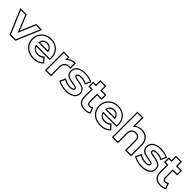

<svg xmlns="http://www.w3.org/2000/svg" viewBox="388 -2405 4076 4076"><g transform="rotate(45 2426.0 -367.0)"><path d="M162 -551 302 -206 447 -551H626L388 13H209L-28 -551ZM299 -145 145 -525H11Q65 -395 119 -269.5Q173 -144 227 -13H370Q425 -144 478 -268.5Q531 -393 587 -525H465L305 -145Z M789 -212Q803 -172 839 -151Q875 -130 926 -130Q965 -130 997.5 -144Q1030 -158 1062 -188L1162 -79Q1074 21 922 21Q850 21 791 -0.5Q732 -22 690 -60.5Q648 -99 625 -152.5Q602 -206 602 -269Q602 -333 625 -386.5Q648 -440 688.5 -478Q729 -516 784 -537.5Q839 -559 902 -559Q964 -559 1017.5 -538.5Q1071 -518 1110.5 -480Q1150 -442 1172.5 -388Q1195 -334 1195 -267Q1195 -265 1194 -248.5Q1193 -232 1191 -212ZM926 -104Q860 -104 814.5 -139.5Q769 -175 755 -238H1167Q1168 -252 1168.5 -258.5Q1169 -265 1169 -267Q1169 -328 1148.5 -377.5Q1128 -427 1092.5 -461.5Q1057 -496 1008 -514.5Q959 -533 902 -533Q844 -533 794 -513.5Q744 -494 707 -459.5Q670 -425 649 -376Q628 -327 628 -269Q628 -212 649 -163.5Q670 -115 709 -79.5Q748 -44 802 -24.5Q856 -5 922 -5Q1053 -5 1126 -79L1060 -150Q1031 -124 999.5 -114Q968 -104 926 -104ZM756 -303Q761 -372 802 -406.5Q843 -441 903 -441Q960 -441 1000 -403.5Q1040 -366 1050 -303ZM1019 -329Q1008 -368 976.5 -391.5Q945 -415 903 -415Q858 -415 827.5 -391.5Q797 -368 786 -329Z M1448 -500Q1513 -559 1633 -559V-388Q1626 -388 1618 -389Q1611 -390 1602.5 -390.5Q1594 -391 1585 -391Q1524 -391 1489.5 -357Q1455 -323 1455 -254V13H1273V-551H1448ZM1422 -450V-525H1299V-13H1429V-254Q1429 -336 1470.5 -376.5Q1512 -417 1585 -417H1595Q1601 -417 1607 -416V-533Q1555 -531 1508 -510Q1461 -489 1428 -450Z M1709 -181Q1749 -155 1801.5 -139Q1854 -123 1902 -123Q1988 -123 1988 -159Q1988 -175 1964 -182.5Q1940 -190 1889 -196Q1857 -201 1830 -206.5Q1803 -212 1778 -219Q1755 -225 1734 -237.5Q1713 -250 1697 -269Q1681 -288 1672 -313.5Q1663 -339 1663 -372Q1663 -413 1681 -447.5Q1699 -482 1732.5 -506.5Q1766 -531 1814.5 -545Q1863 -559 1925 -559Q1984 -559 2044.5 -544.5Q2105 -530 2149 -504L2086 -370Q2008 -415 1925 -415Q1880 -415 1859 -404.5Q1838 -394 1838 -378Q1838 -361 1862 -353Q1886 -345 1940 -337Q1972 -332 1999.5 -326Q2027 -320 2050 -312Q2072 -305 2092.5 -293Q2113 -281 2129 -262.5Q2145 -244 2154 -219.5Q2163 -195 2163 -163Q2163 -122 2145 -88Q2127 -54 2092.5 -30Q2058 -6 2008.5 7.5Q1959 21 1896 21Q1861 21 1826 16Q1791 11 1758.5 2Q1726 -7 1697 -19Q1668 -31 1646 -45ZM1680 -55Q1718 -33 1776.5 -19Q1835 -5 1896 -5Q1953 -5 1997.5 -16.5Q2042 -28 2073 -49Q2104 -70 2120.5 -99Q2137 -128 2137 -163Q2137 -217 2108.5 -247Q2080 -277 2042 -288Q2002 -301 1936 -311Q1870 -321 1841 -333.5Q1812 -346 1812 -378Q1812 -406 1839.5 -423.5Q1867 -441 1925 -441Q2006 -441 2074 -406Q2085 -429 2094.5 -448.5Q2104 -468 2115 -493Q2079 -511 2028 -522Q1977 -533 1925 -533Q1869 -533 1825.5 -521Q1782 -509 1751.5 -487.5Q1721 -466 1705 -436.5Q1689 -407 1689 -372Q1689 -317 1718 -286Q1747 -255 1786 -244Q1805 -238 1833 -232.5Q1861 -227 1893 -222Q1951 -214 1982.5 -201Q2014 -188 2014 -159Q2014 -97 1902 -97Q1855 -97 1807 -109.5Q1759 -122 1721 -143Z M2544 -117Q2531 -110 2518 -106.5Q2505 -103 2488 -103Q2450 -103 2429 -125Q2408 -147 2408 -187V-419H2542V-513H2408V-644H2278V-513H2195V-419H2278V-185Q2278 -95 2326.5 -50Q2375 -5 2466 -5Q2498 -5 2527.5 -12Q2557 -19 2578 -31ZM2609 -22Q2580 0 2542 10.5Q2504 21 2466 21Q2363 21 2307.5 -30.5Q2252 -82 2252 -185V-393H2169V-539H2252V-670H2434V-539H2568V-393H2434V-187Q2434 -129 2488 -129Q2520 -129 2557 -157Z M2798 -212Q2812 -172 2848 -151Q2884 -130 2935 -130Q2974 -130 3006.5 -144Q3039 -158 3071 -188L3171 -79Q3083 21 2931 21Q2859 21 2800 -0.5Q2741 -22 2699 -60.5Q2657 -99 2634 -152.5Q2611 -206 2611 -269Q2611 -333 2634 -386.5Q2657 -440 2697.5 -478Q2738 -516 2793 -537.5Q2848 -559 2911 -559Q2973 -559 3026.5 -538.5Q3080 -518 3119.5 -480Q3159 -442 3181.5 -388Q3204 -334 3204 -267Q3204 -265 3203 -248.5Q3202 -232 3200 -212ZM2935 -104Q2869 -104 2823.5 -139.5Q2778 -175 2764 -238H3176Q3177 -252 3177.5 -258.5Q3178 -265 3178 -267Q3178 -328 3157.5 -377.5Q3137 -427 3101.5 -461.5Q3066 -496 3017 -514.5Q2968 -533 2911 -533Q2853 -533 2803 -513.5Q2753 -494 2716 -459.5Q2679 -425 2658 -376Q2637 -327 2637 -269Q2637 -212 2658 -163.5Q2679 -115 2718 -79.5Q2757 -44 2811 -24.5Q2865 -5 2931 -5Q3062 -5 3135 -79L3069 -150Q3040 -124 3008.5 -114Q2977 -104 2935 -104ZM2765 -303Q2770 -372 2811 -406.5Q2852 -441 2912 -441Q2969 -441 3009 -403.5Q3049 -366 3059 -303ZM3028 -329Q3017 -368 2985.5 -391.5Q2954 -415 2912 -415Q2867 -415 2836.5 -391.5Q2806 -368 2795 -329Z M3832 -308Q3832 -363 3817 -405.5Q3802 -448 3774 -476Q3746 -504 3707.5 -518.5Q3669 -533 3622 -533Q3572 -533 3528 -518Q3484 -503 3444 -463H3438V-729H3308V-13H3438V-266Q3438 -345 3476 -384.5Q3514 -424 3580 -424Q3702 -424 3702 -284V-13H3832ZM3858 13H3676V-284Q3676 -398 3580 -398Q3526 -398 3495 -365Q3464 -332 3464 -266V13H3282V-755H3464V-510Q3496 -533 3536.5 -546Q3577 -559 3622 -559Q3675 -559 3718.5 -543Q3762 -527 3793 -495.5Q3824 -464 3841 -417Q3858 -370 3858 -308Z M3980 -181Q4020 -155 4072.5 -139Q4125 -123 4173 -123Q4259 -123 4259 -159Q4259 -175 4235 -182.5Q4211 -190 4160 -196Q4128 -201 4101 -206.5Q4074 -212 4049 -219Q4026 -225 4005 -237.5Q3984 -250 3968 -269Q3952 -288 3943 -313.5Q3934 -339 3934 -372Q3934 -413 3952 -447.5Q3970 -482 4003.5 -506.5Q4037 -531 4085.5 -545Q4134 -559 4196 -559Q4255 -559 4315.5 -544.5Q4376 -530 4420 -504L4357 -370Q4279 -415 4196 -415Q4151 -415 4130 -404.5Q4109 -394 4109 -378Q4109 -361 4133 -353Q4157 -345 4211 -337Q4243 -332 4270.5 -326Q4298 -320 4321 -312Q4343 -305 4363.5 -293Q4384 -281 4400 -262.5Q4416 -244 4425 -219.5Q4434 -195 4434 -163Q4434 -122 4416 -88Q4398 -54 4363.5 -30Q4329 -6 4279.5 7.5Q4230 21 4167 21Q4132 21 4097 16Q4062 11 4029.5 2Q3997 -7 3968 -19Q3939 -31 3917 -45ZM3951 -55Q3989 -33 4047.5 -19Q4106 -5 4167 -5Q4224 -5 4268.5 -16.5Q4313 -28 4344 -49Q4375 -70 4391.5 -99Q4408 -128 4408 -163Q4408 -217 4379.5 -247Q4351 -277 4313 -288Q4273 -301 4207 -311Q4141 -321 4112 -333.5Q4083 -346 4083 -378Q4083 -406 4110.5 -423.5Q4138 -441 4196 -441Q4277 -441 4345 -406Q4356 -429 4365.5 -448.5Q4375 -468 4386 -493Q4350 -511 4299 -522Q4248 -533 4196 -533Q4140 -533 4096.5 -521Q4053 -509 4022.5 -487.5Q3992 -466 3976 -436.5Q3960 -407 3960 -372Q3960 -317 3989 -286Q4018 -255 4057 -244Q4076 -238 4104 -232.5Q4132 -227 4164 -222Q4222 -214 4253.5 -201Q4285 -188 4285 -159Q4285 -97 4173 -97Q4126 -97 4078 -109.5Q4030 -122 3992 -143Z M4815 -117Q4802 -110 4789 -106.5Q4776 -103 4759 -103Q4721 -103 4700 -125Q4679 -147 4679 -187V-419H4813V-513H4679V-644H4549V-513H4466V-419H4549V-185Q4549 -95 4597.5 -50Q4646 -5 4737 -5Q4769 -5 4798.5 -12Q4828 -19 4849 -31ZM4880 -22Q4851 0 4813 10.5Q4775 21 4737 21Q4634 21 4578.5 -30.5Q4523 -82 4523 -185V-393H4440V-539H4523V-670H4705V-539H4839V-393H4705V-187Q4705 -129 4759 -129Q4791 -129 4828 -157Z"/></g></svg>

Font: CMG Sans Outline
Style: Outline
Weight: 700
Designer: Julieta Ulanovsky
Foundry: Julieta Ulanovsky
Version: Version 7.200